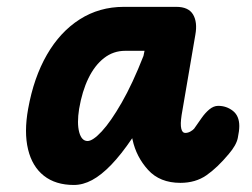

<svg xmlns="http://www.w3.org/2000/svg" viewBox="-20 -520 718 546"><path d="M205 -210.5Q198.5 -169.5 205.2 -144.2Q212 -119 229 -119Q244 -119 269.5 -146.5Q295 -174 326 -228Q357 -282 388 -361L391 -375.5H336Q302.5 -375.5 276 -355Q249.5 -334.5 231.5 -297.5Q213.5 -260.5 205 -210.5ZM60 -210.5Q76 -299.5 113.5 -364.5Q151 -429.5 206.8 -465Q262.5 -500.5 332 -500.5H481.5Q516 -500.5 529 -478.8Q542 -457 535.5 -421L496.5 -193Q494.5 -179.5 494.2 -170Q494 -160.5 495.5 -154.2Q497 -148 499.8 -145Q502.5 -142 506.5 -142Q514.5 -142 521.5 -146Q528.5 -150 532 -154L553 -184Q563 -198.5 575.2 -208.8Q587.5 -219 600.5 -219Q624 -219 642.2 -204.8Q660.5 -190.5 660.5 -161.5Q660.5 -148 656.2 -127.5Q652 -107 630.5 -82Q598 -43 567 -21.5Q536 0 493 0Q434.5 0 401 -37Q367.5 -74 357 -122.5L356 -127Q324.5 -80.5 296.2 -51.2Q268 -22 242 -8Q216 6 190 6Q138 6 104.8 -20.2Q71.5 -46.5 59.8 -95.2Q48 -144 60 -210.5Z"/></svg>

Font: Edu VIC WA NT Hand Pre
Style: Regular
Weight: 400
Designer: Tina and Corey Anderson, Eben Sorkin, Mirko Velimirovic
Foundry: Google for Education
Version: Version 1.000